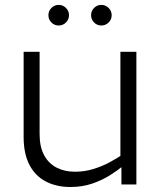

<svg xmlns="http://www.w3.org/2000/svg" viewBox="-20 -737 644 767"><path d="M524.8 0H465.1V-83.2L461 -98.2V-530H524.8ZM279.5 -51Q319.1 -51 355.3 -62.5Q391.5 -74.1 421.4 -90.6Q451.3 -107.1 470.5 -120.3L472.7 -75Q449.7 -56 418.4 -36.4Q387 -16.7 347.9 -3.4Q308.7 10 260.5 10Q205.9 10 163.8 -11.6Q121.7 -33.1 98 -77.7Q74.4 -122.4 74.4 -190V-530H138.2V-201.2Q138.2 -150.3 156.3 -117Q174.4 -83.6 206.3 -67.3Q238.1 -51 279.5 -51ZM214.4 -635.1Q197.4 -635.1 185.4 -647.2Q173.4 -659.2 173.4 -676.2Q173.4 -693.2 185.4 -705.3Q197.4 -717.5 214.4 -717.5Q231.4 -717.5 243.5 -705.3Q255.7 -693.2 255.7 -676.2Q255.7 -659.2 243.5 -647.2Q231.4 -635.1 214.4 -635.1ZM384.8 -635.1Q367.8 -635.1 355.8 -647.2Q343.8 -659.2 343.8 -676.2Q343.8 -693.2 355.8 -705.3Q367.8 -717.5 384.8 -717.5Q401.8 -717.5 413.9 -705.3Q426.1 -693.2 426.1 -676.2Q426.1 -659.2 413.9 -647.2Q401.8 -635.1 384.8 -635.1Z"/></svg>

Font: Roundo Variable
Style: Regular
Weight: 200
Designer: Shiva Nallaperumal
Foundry: Indian Type Foundry
Version: Version 2.000